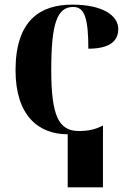

<svg xmlns="http://www.w3.org/2000/svg" viewBox="-20 -569 567 828"><path d="M272 239H424V-27H422C393 -11 360 -4 320 -4C232 -4 201 -72 201 -267C201 -468 226 -539 296 -539C344 -539 361 -492 361 -359C465 -359 490 -401 490 -444C490 -503 421 -549 292 -549C154 -549 47 -482 47 -266C47 -72 145 10 271 10H272Z"/></svg>

Font: Noto Serif Display
Style: Bold
Weight: 700
Designer: Monotype Design Team
Foundry: Monotype Imaging Inc.
Version: Version 2.009